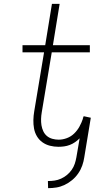

<svg xmlns="http://www.w3.org/2000/svg" viewBox="-20 -755 540 998"><path d="M230 223 229 186H230Q247 186 264 183.5Q281 181 297.5 173.5Q314 166 328 154.5Q342 143 352.5 128Q363 113 368.5 96.5Q374 80 377 63L394 -36Q383 -25 370 -16Q357 -7 342.5 -1.5Q328 4 313 6Q298 8 284 8Q261 8 239.5 2.5Q218 -3 200.5 -15.5Q183 -28 172 -46.5Q161 -65 157 -86.5Q153 -108 153.5 -131Q154 -154 158 -177L209 -483H97V-520H215L250 -735H290L255 -520H447V-483H249L197 -171Q194 -154 193.5 -137Q193 -120 195.5 -104Q198 -88 205 -73Q212 -58 224 -48Q236 -38 252 -33.5Q268 -29 285 -29Q306 -29 327.5 -37Q349 -45 365.5 -61Q382 -77 393 -97Q404 -117 411 -138V-143H412Q413 -145 413.5 -147Q414 -149 415 -151L452 -143L418 63Q415 84 407.5 105.5Q400 127 386.5 146.5Q373 166 355 181Q337 196 316 206Q295 216 273.5 219.5Q252 223 230 223Z"/></svg>

Font: Iosevka SS18 Extralight
Style: Italic
Weight: 200
Italic angle: -9°
Monospace: yes
Designer: Belleve Invis
Foundry: Belleve Invis
Version: Version 25.1.1; ttfautohint (v1.8.4)